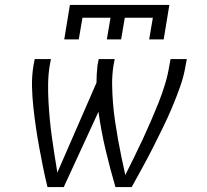

<svg xmlns="http://www.w3.org/2000/svg" viewBox="-20 -760 840 780"><path d="M173 0Q163 -40 155 -80Q147 -120 139.5 -160.5Q132 -201 126 -242Q120 -283 115.5 -324.5Q111 -366 110 -408.5Q109 -451 116 -494L121 -520H187L182 -494Q176 -457 175.5 -420Q175 -383 177 -346.5Q179 -310 182.5 -273.5Q186 -237 191 -201.5Q196 -166 201.5 -130.5Q207 -95 213 -59L372 -424Q372 -441 373 -458.5Q374 -476 376 -494L381 -520H446L441 -494Q435 -455 435.5 -417Q436 -379 439 -341.5Q442 -304 447.5 -267Q453 -230 459.5 -193.5Q466 -157 473.5 -121Q481 -85 489 -49Q507 -85 525 -121.5Q543 -158 560 -194.5Q577 -231 593 -268Q609 -305 624 -342.5Q639 -380 650.5 -418Q662 -456 668 -494L673 -520H739L734 -494Q727 -451 712 -408.5Q697 -366 679.5 -324.5Q662 -283 642 -242Q622 -201 601.5 -160.5Q581 -120 559 -80Q537 -40 515 0H449Q427 -75 409 -151Q391 -227 380 -306L239 0ZM241 -600 264 -740H668L645 -600H586L601 -688H487L472 -600H414L429 -688H315L300 -600Z"/></svg>

Font: Iosevka Aile Light Oblique
Style: Regular
Weight: 300
Italic angle: -9°
Designer: Belleve Invis
Foundry: Belleve Invis
Version: Version 31.1.0; ttfautohint (v1.8.4)